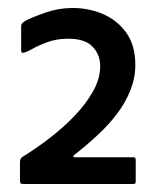

<svg xmlns="http://www.w3.org/2000/svg" viewBox="-20 -711 392 481"><path d="M41 -250Q34 -250 32 -251.5Q30 -253 30 -259V-305Q30 -315 38 -319Q69 -338 103 -364Q137 -390 166 -420Q195 -450 213 -482Q231 -514 231 -545Q231 -574 212 -594Q193 -614 151 -614Q122 -614 99 -605.5Q76 -597 61 -588.5Q46 -580 39 -579Q33 -577 33 -585V-644Q33 -649 34.5 -651.5Q36 -654 44 -659Q61 -668 94 -679.5Q127 -691 162 -691Q202 -691 237.5 -676Q273 -661 296 -629.5Q319 -598 319 -548Q319 -516 307 -485.5Q295 -455 274 -427Q253 -399 225 -373Q197 -347 165 -322Q163 -321 164 -319Q165 -317 167 -317H314Q320 -317 320 -311V-259Q320 -253 319 -251.5Q318 -250 310 -250Z"/></svg>

Font: Glory Thin SemiBold
Style: Regular
Weight: 600
Version: Version 1.011